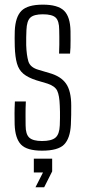

<svg xmlns="http://www.w3.org/2000/svg" viewBox="-20 -626 359 806"><path d="M156.5 6.5Q93 6.5 68.2 -19.2Q43.5 -45 41.5 -103.5Q41 -127.5 41 -149Q41 -170.5 42.5 -200H88.5Q87 -170 87.2 -144.2Q87.5 -118.5 87.5 -99.5Q87.5 -62.5 103 -48.2Q118.5 -34 156.5 -34Q196 -34 212.8 -48.2Q229.5 -62.5 231 -99.5Q231.5 -115.5 231.8 -129.5Q232 -143.5 231.8 -156.5Q231.5 -169.5 231 -182Q229.5 -225.5 220.2 -245Q211 -264.5 179.5 -275L132.5 -289Q97 -300.5 78 -316.5Q59 -332.5 51.2 -359.5Q43.5 -386.5 42 -430.5Q41.5 -452.5 41.5 -466.2Q41.5 -480 42 -496Q44.5 -555 70.2 -580.8Q96 -606.5 160 -606.5Q223 -606.5 249 -581Q275 -555.5 276 -495Q276 -484 276.2 -454.2Q276.5 -424.5 274 -401H228Q229 -419.5 229 -438Q229 -456.5 229 -472.5Q229 -488.5 228.5 -501Q228.5 -538 213.8 -552Q199 -566 160 -566Q122.5 -566 107.5 -552.2Q92.5 -538.5 91 -500Q90.5 -487.5 90 -469.5Q89.5 -451.5 90 -436Q91.5 -394.5 99 -368.8Q106.5 -343 141.5 -333L187 -319.5Q235.5 -306 257.2 -275Q279 -244 279 -182Q279 -159 278.8 -142.8Q278.5 -126.5 277.5 -102.5Q274.5 -45 249 -19.2Q223.5 6.5 156.5 6.5ZM129 160 160.5 98H122V40H199V93.5L165.5 160Z"/></svg>

Font: Big Shoulders Text Thin ExtraLight
Style: Regular
Weight: 250
Version: Version 2.002